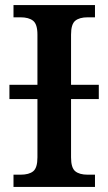

<svg xmlns="http://www.w3.org/2000/svg" viewBox="-20 -734 425 754"><path d="M33 -48H61Q94 -48 110.5 -61.5Q127 -75 127 -116V-345H17V-401H127V-598Q127 -639 110 -652.5Q93 -666 61 -666H33V-714H353V-666H324Q292 -666 275.5 -652.5Q259 -639 259 -598V-401H368V-345H259V-116Q259 -75 275.5 -61.5Q292 -48 324 -48H353V0H33Z"/></svg>

Font: Noto Serif SemiBold
Style: Regular
Weight: 600
Designer: Monotype Design Team
Foundry: Monotype Imaging Inc.
Version: Version 1.001